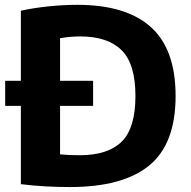

<svg xmlns="http://www.w3.org/2000/svg" viewBox="-20 -768 790 796"><path d="M269.5 7.5Q223 7.5 170.5 4.8Q118 2 66.5 -4.5V-329H1.5V-433H66.5V-723.5Q118 -735 180 -741.5Q242 -748 301 -748Q502.5 -748 605.2 -656Q708 -564 708 -370Q708 -171.5 598.8 -82Q489.5 7.5 269.5 7.5ZM311.5 -124.5Q427 -124.5 484.2 -180.5Q541.5 -236.5 541.5 -370.5Q541.5 -503.5 483.8 -560.2Q426 -617 312.5 -617Q272 -617 229 -609.5V-433H366V-329H229V-128Q249.5 -126 269.5 -125.2Q289.5 -124.5 311.5 -124.5Z"/></svg>

Font: Encode Sans
Style: Bold
Weight: 700
Designer: Multiple Designers
Foundry: Impallari Type
Version: Version 3.002; ttfautohint (v1.8.3) -l 8 -r 50 -G 200 -x 14 